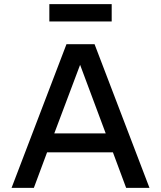

<svg xmlns="http://www.w3.org/2000/svg" viewBox="-20 -910 780 930"><path d="M527 -172H208L144 0H36L302 -696H438L704 0H591ZM492 -264 368 -596 243 -264ZM521 -890V-806H219V-890Z"/></svg>

Font: Amiko SemiBold
Style: Regular
Weight: 600
Designer: Pablo Impallari, Rodrigo Fuenzalida, Andres Torresi
Foundry: Impallari Type
Version: Version 1.001; ttfautohint (v1.3)